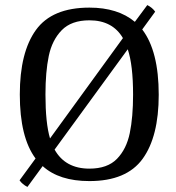

<svg xmlns="http://www.w3.org/2000/svg" viewBox="-20 -706 693 756"><path d="M57 4 120 -82Q58 -165 58 -334Q58 -500 121.5 -588Q185 -676 332 -676Q444 -676 511 -620L560 -686Q580 -676 591 -660L540 -590Q605 -505 605 -333Q605 -168 541.5 -80.5Q478 7 332 7Q213 7 148 -52L88 30Q68 20 57 4ZM332 -626Q261 -626 223 -587Q185 -548 172 -485.5Q159 -423 159 -334Q159 -221 177 -161L464 -556Q423 -626 332 -626ZM504 -333Q504 -450 483 -512L195 -117Q237 -42 332 -42Q403 -42 440.5 -80.5Q478 -119 491 -182Q504 -245 504 -333Z"/></svg>

Font: Caladea
Style: Regular
Weight: 400
Designer: Carolina Giovagnoli and Andres Torresi
Foundry: Carolina Giovagnoli & Andres Torresi
Version: Version 1.001